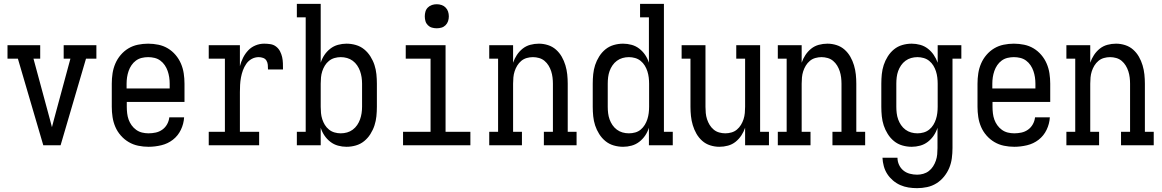

<svg xmlns="http://www.w3.org/2000/svg" viewBox="-20 -755 6040 998"><path d="M205 0 73 -450H19V-520H189V-450H154L229 -173Q234 -154 239.5 -134Q245 -114 250 -94Q255 -114 260.5 -134Q266 -154 271 -173L346 -450H311V-520H481V-450H427L295 0Z M752 8Q725 8 698.5 2.5Q672 -3 649 -16.5Q626 -30 608 -50.5Q590 -71 579.5 -95.5Q569 -120 565 -146.5Q561 -173 561 -200V-320Q561 -347 565 -373.5Q569 -400 579.5 -424.5Q590 -449 607.5 -469.5Q625 -490 647.5 -503.5Q670 -517 696.5 -522.5Q723 -528 750 -528Q777 -528 803.5 -522.5Q830 -517 852.5 -503.5Q875 -490 892.5 -469.5Q910 -449 920.5 -424.5Q931 -400 935 -373.5Q939 -347 939 -320V-225H639V-200Q639 -183 641 -166Q643 -149 648.5 -133.5Q654 -118 664 -104Q674 -90 688 -80Q702 -70 718.5 -66Q735 -62 752 -62Q771 -62 789.5 -66Q808 -70 823.5 -81Q839 -92 848.5 -109Q858 -126 860 -145H937Q935 -111 920 -80Q905 -49 878.5 -28.5Q852 -8 818.5 0Q785 8 752 8ZM862 -295V-320Q862 -337 859.5 -353.5Q857 -370 851.5 -386Q846 -402 836.5 -416Q827 -430 813.5 -440Q800 -450 783.5 -454Q767 -458 750 -458Q733 -458 716.5 -454Q700 -450 686.5 -440Q673 -430 663.5 -416Q654 -402 648.5 -386Q643 -370 640.5 -353.5Q638 -337 638 -320V-295Z M1065 0V-70H1149V-450H1065V-520H1227V-411Q1233 -434 1243.5 -455Q1254 -476 1270 -493Q1286 -510 1308 -519Q1330 -528 1353 -528Q1369 -528 1385.5 -525.5Q1402 -523 1415 -513Q1428 -503 1435.5 -488.5Q1443 -474 1446.5 -458.5Q1450 -443 1450.5 -426.5Q1451 -410 1451 -394H1373Q1373 -406 1372 -418Q1371 -430 1365 -440Q1359 -450 1347.5 -454Q1336 -458 1325 -458Q1305 -458 1288 -448.5Q1271 -439 1260 -423Q1249 -407 1242.5 -389Q1236 -371 1232.5 -352Q1229 -333 1228 -314Q1227 -295 1227 -276V-70H1327V0Z M1781 8Q1759 8 1737 2Q1715 -4 1697 -18Q1679 -32 1666.5 -50.5Q1654 -69 1647 -91V0H1523V-70H1569V-665H1523V-735H1647V-429Q1654 -451 1666.5 -469.5Q1679 -488 1697 -502Q1715 -516 1737 -522Q1759 -528 1781 -528Q1806 -528 1830 -521Q1854 -514 1873 -498.5Q1892 -483 1905.5 -461.5Q1919 -440 1926.5 -417Q1934 -394 1936.5 -369.5Q1939 -345 1939 -320V-200Q1939 -175 1936.5 -150.5Q1934 -126 1926.5 -103Q1919 -80 1905.5 -58.5Q1892 -37 1873 -21.5Q1854 -6 1830 1Q1806 8 1781 8ZM1751 -62Q1768 -62 1784 -66.5Q1800 -71 1813.5 -81Q1827 -91 1836.5 -105Q1846 -119 1851.5 -134.5Q1857 -150 1859.5 -166.5Q1862 -183 1862 -200V-320Q1862 -337 1859.5 -353.5Q1857 -370 1851.5 -385.5Q1846 -401 1836.5 -415Q1827 -429 1813.5 -439Q1800 -449 1784 -453.5Q1768 -458 1751 -458Q1735 -458 1719 -453.5Q1703 -449 1690 -438.5Q1677 -428 1668.5 -414Q1660 -400 1655 -384.5Q1650 -369 1648.5 -352.5Q1647 -336 1647 -320V-200Q1647 -184 1648.5 -167.5Q1650 -151 1655 -135.5Q1660 -120 1668.5 -106Q1677 -92 1690 -81.5Q1703 -71 1719 -66.5Q1735 -62 1751 -62Z M2075 0V-70H2218V-450H2089V-520H2296V-70H2425V0ZM2250 -608Q2237 -608 2225 -611.5Q2213 -615 2204 -624Q2195 -633 2191.5 -645Q2188 -657 2188 -670Q2188 -683 2191.5 -695Q2195 -707 2204 -716Q2213 -725 2225 -729Q2237 -733 2250 -733Q2263 -733 2275 -729Q2287 -725 2296 -716Q2305 -707 2309 -695Q2313 -683 2313 -670Q2313 -657 2309 -645Q2305 -633 2296 -624Q2287 -615 2275 -611.5Q2263 -608 2250 -608Z M2523 0V-70H2569V-450H2523V-520H2647V-429Q2654 -450 2666.5 -469Q2679 -488 2696.5 -502Q2714 -516 2736 -522Q2758 -528 2781 -528Q2805 -528 2828.5 -520.5Q2852 -513 2870 -497Q2888 -481 2900 -460Q2912 -439 2919 -415.5Q2926 -392 2928.5 -368Q2931 -344 2931 -320V-70H2977V0H2807V-70H2854V-320Q2854 -336 2852 -352.5Q2850 -369 2845 -384.5Q2840 -400 2831.5 -414Q2823 -428 2810.5 -438.5Q2798 -449 2782 -453.5Q2766 -458 2750 -458Q2734 -458 2718 -453.5Q2702 -449 2689.5 -438.5Q2677 -428 2668.5 -414Q2660 -400 2655 -384.5Q2650 -369 2648.5 -352.5Q2647 -336 2647 -320V-70H2693V0Z M3219 8Q3194 8 3170 1Q3146 -6 3127 -21.5Q3108 -37 3094.5 -58.5Q3081 -80 3073.5 -103Q3066 -126 3063.5 -150.5Q3061 -175 3061 -200V-320Q3061 -345 3063.5 -369.5Q3066 -394 3073.5 -417Q3081 -440 3094.5 -461.5Q3108 -483 3127 -498.5Q3146 -514 3170 -521Q3194 -528 3219 -528Q3241 -528 3263 -522Q3285 -516 3303 -502Q3321 -488 3333.5 -469.5Q3346 -451 3353 -429V-665H3307V-735H3431V-70H3477V0H3353V-91Q3346 -69 3333.5 -50.5Q3321 -32 3303 -18Q3285 -4 3263 2Q3241 8 3219 8ZM3249 -62Q3249 -62 3249 -62Q3249 -62 3249 -62Q3266 -62 3282 -66.5Q3298 -71 3310.5 -81.5Q3323 -92 3331.5 -106Q3340 -120 3345 -135.5Q3350 -151 3352 -167.5Q3354 -184 3354 -200V-320Q3354 -336 3352 -352.5Q3350 -369 3345 -384.5Q3340 -400 3331.5 -414Q3323 -428 3310 -438.5Q3297 -449 3281 -453.5Q3265 -458 3249 -458Q3232 -458 3216 -453.5Q3200 -449 3186.5 -439Q3173 -429 3163.5 -415Q3154 -401 3148.5 -385.5Q3143 -370 3141 -353.5Q3139 -337 3139 -320V-200Q3139 -183 3141 -166.5Q3143 -150 3148.5 -134.5Q3154 -119 3163.5 -105Q3173 -91 3186.5 -81Q3200 -71 3216 -66.5Q3232 -62 3249 -62Z M3719 8Q3695 8 3671.5 0.5Q3648 -7 3630 -23Q3612 -39 3600 -60Q3588 -81 3581 -104.5Q3574 -128 3571.5 -152Q3569 -176 3569 -200V-450H3523V-520H3647V-200Q3647 -184 3648.5 -167.5Q3650 -151 3655 -135.5Q3660 -120 3668.5 -106Q3677 -92 3689.5 -81.5Q3702 -71 3718 -66.5Q3734 -62 3750 -62Q3766 -62 3782 -66.5Q3798 -71 3810.5 -81.5Q3823 -92 3831.5 -106Q3840 -120 3845 -135.5Q3850 -151 3851.5 -167.5Q3853 -184 3853 -200V-450H3807V-520H3931V-70H3977V0H3853V-91Q3846 -70 3833.5 -51Q3821 -32 3803.5 -18Q3786 -4 3764 2Q3742 8 3719 8Z M4023 0V-70H4069V-450H4023V-520H4147V-429Q4154 -450 4166.5 -469Q4179 -488 4196.5 -502Q4214 -516 4236 -522Q4258 -528 4281 -528Q4305 -528 4328.5 -520.5Q4352 -513 4370 -497Q4388 -481 4400 -460Q4412 -439 4419 -415.5Q4426 -392 4428.5 -368Q4431 -344 4431 -320V-70H4477V0H4307V-70H4354V-320Q4354 -336 4352 -352.5Q4350 -369 4345 -384.5Q4340 -400 4331.5 -414Q4323 -428 4310.5 -438.5Q4298 -449 4282 -453.5Q4266 -458 4250 -458Q4234 -458 4218 -453.5Q4202 -449 4189.5 -438.5Q4177 -428 4168.5 -414Q4160 -400 4155 -384.5Q4150 -369 4148.5 -352.5Q4147 -336 4147 -320V-70H4193V0Z M4747 223Q4724 223 4702 219.5Q4680 216 4659.5 207Q4639 198 4621.5 183Q4604 168 4592 149.5Q4580 131 4574 109Q4568 87 4567 65H4645Q4645 84 4653 101.5Q4661 119 4675.5 131Q4690 143 4709 148Q4728 153 4747 153Q4763 153 4779 148.5Q4795 144 4808 134Q4821 124 4830 110Q4839 96 4844.5 80Q4850 64 4851.5 47.5Q4853 31 4853 15V-91Q4846 -69 4833.5 -50.5Q4821 -32 4803 -18Q4785 -4 4763 2Q4741 8 4719 8Q4694 8 4670 1Q4646 -6 4627 -21.5Q4608 -37 4594.5 -58.5Q4581 -80 4573.5 -103Q4566 -126 4563.5 -150.5Q4561 -175 4561 -200V-320Q4561 -345 4563.5 -369.5Q4566 -394 4573.5 -417Q4581 -440 4594.5 -461.5Q4608 -483 4627 -498.5Q4646 -514 4670 -521Q4694 -528 4719 -528Q4741 -528 4763 -522Q4785 -516 4803 -502Q4821 -488 4833.5 -469.5Q4846 -451 4854 -429V-520H4977V-450H4931V15Q4931 41 4927.5 67.5Q4924 94 4914 118Q4904 142 4887 163Q4870 184 4847.5 198Q4825 212 4799 217.5Q4773 223 4747 223ZM4749 -62Q4765 -62 4781 -66.5Q4797 -71 4810 -81.5Q4823 -92 4831.5 -106Q4840 -120 4845 -135.5Q4850 -151 4852 -167.5Q4854 -184 4854 -200V-320Q4854 -336 4852 -352.5Q4850 -369 4845 -384.5Q4840 -400 4831.5 -414Q4823 -428 4810 -438.5Q4797 -449 4781 -453.5Q4765 -458 4749 -458Q4732 -458 4716 -453.5Q4700 -449 4686.5 -439Q4673 -429 4663.5 -415Q4654 -401 4648.5 -385.5Q4643 -370 4641 -353.5Q4639 -337 4639 -320V-200Q4639 -183 4641 -166.5Q4643 -150 4648.5 -134.5Q4654 -119 4663.5 -105Q4673 -91 4686.5 -81Q4700 -71 4716 -66.5Q4732 -62 4749 -62Z M5252 8Q5225 8 5198.5 2.5Q5172 -3 5149 -16.5Q5126 -30 5108 -50.5Q5090 -71 5079.5 -95.5Q5069 -120 5065 -146.5Q5061 -173 5061 -200V-320Q5061 -347 5065 -373.5Q5069 -400 5079.5 -424.5Q5090 -449 5107.5 -469.5Q5125 -490 5147.5 -503.5Q5170 -517 5196.5 -522.5Q5223 -528 5250 -528Q5277 -528 5303.5 -522.5Q5330 -517 5352.5 -503.5Q5375 -490 5392.5 -469.5Q5410 -449 5420.5 -424.5Q5431 -400 5435 -373.5Q5439 -347 5439 -320V-225H5139V-200Q5139 -183 5141 -166Q5143 -149 5148.5 -133.5Q5154 -118 5164 -104Q5174 -90 5188 -80Q5202 -70 5218.5 -66Q5235 -62 5252 -62Q5271 -62 5289.5 -66Q5308 -70 5323.5 -81Q5339 -92 5348.5 -109Q5358 -126 5360 -145H5437Q5435 -111 5420 -80Q5405 -49 5378.5 -28.5Q5352 -8 5318.5 0Q5285 8 5252 8ZM5362 -295V-320Q5362 -337 5359.5 -353.5Q5357 -370 5351.5 -386Q5346 -402 5336.5 -416Q5327 -430 5313.5 -440Q5300 -450 5283.5 -454Q5267 -458 5250 -458Q5233 -458 5216.5 -454Q5200 -450 5186.5 -440Q5173 -430 5163.5 -416Q5154 -402 5148.5 -386Q5143 -370 5140.5 -353.5Q5138 -337 5138 -320V-295Z M5523 0V-70H5569V-450H5523V-520H5647V-429Q5654 -450 5666.5 -469Q5679 -488 5696.5 -502Q5714 -516 5736 -522Q5758 -528 5781 -528Q5805 -528 5828.5 -520.5Q5852 -513 5870 -497Q5888 -481 5900 -460Q5912 -439 5919 -415.5Q5926 -392 5928.5 -368Q5931 -344 5931 -320V-70H5977V0H5807V-70H5854V-320Q5854 -336 5852 -352.5Q5850 -369 5845 -384.5Q5840 -400 5831.5 -414Q5823 -428 5810.5 -438.5Q5798 -449 5782 -453.5Q5766 -458 5750 -458Q5734 -458 5718 -453.5Q5702 -449 5689.5 -438.5Q5677 -428 5668.5 -414Q5660 -400 5655 -384.5Q5650 -369 5648.5 -352.5Q5647 -336 5647 -320V-70H5693V0Z"/></svg>

Font: Iosevka Gothic
Style: Regular
Weight: 400
Monospace: yes
Designer: Belleve Invis
Foundry: Belleve Invis
Version: Version 15.5.1; ttfautohint (v1.8.4)